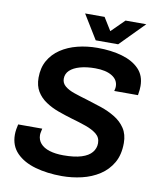

<svg xmlns="http://www.w3.org/2000/svg" viewBox="-95 -942 856 1029"><g transform="rotate(10 333.5 -428.0)"><path d="M312 12Q232 12 167 -6.5Q102 -25 64 -64Q26 -103 26 -163Q26 -177 28.5 -193Q31 -209 34 -220H165Q164 -214 161.5 -203.5Q159 -193 159 -185Q159 -158 176 -138.5Q193 -119 225 -109Q257 -99 301 -99Q361 -99 399 -111Q437 -123 455 -145Q473 -167 473 -195Q473 -226 450 -244.5Q427 -263 390 -276Q353 -289 310 -301Q273 -312 235.5 -325.5Q198 -339 166.5 -360Q135 -381 116.5 -411.5Q98 -442 98 -486Q98 -540 120.5 -579.5Q143 -619 182.5 -645.5Q222 -672 273.5 -685Q325 -698 382 -698Q457 -698 516 -681Q575 -664 609.5 -628.5Q644 -593 644 -536Q644 -527 643 -515.5Q642 -504 639 -486H510Q513 -497 513.5 -502.5Q514 -508 514 -511Q514 -547 480.5 -567.5Q447 -588 389 -588Q342 -588 306.5 -578Q271 -568 251.5 -549.5Q232 -531 232 -504Q232 -480 251 -464Q270 -448 302 -437Q334 -426 372 -415Q412 -403 453.5 -389Q495 -375 530.5 -353.5Q566 -332 587.5 -299.5Q609 -267 609 -220Q609 -156 583.5 -112Q558 -68 515.5 -40.5Q473 -13 420 -0.5Q367 12 312 12ZM617 -868 487 -736H365L284 -868H390L455 -763L399 -764L504 -868Z"/></g></svg>

Font: Archivo Variable SemiBold
Style: Italic
Weight: 600
Italic angle: -10°
Designer: Hector Gatti
Foundry: Omnibus-Type
Version: Version 2.001